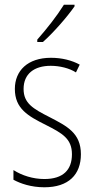

<svg xmlns="http://www.w3.org/2000/svg" viewBox="-20 -784 401 814"><path d="M296 -757V-764H251C221 -716 181 -665 138 -616V-606H162C205 -644 264 -711 296 -757ZM323 -130C323 -220 264 -249 191 -287C120 -323 80 -346 80 -407C80 -471 125 -505 195 -505C233 -505 274 -495 302 -477L318 -510C285 -528 243 -539 196 -539C97 -539 43 -484 43 -407C43 -323 99 -292 175 -254C244 -219 285 -196 285 -130C285 -64 248 -25 168 -25C120 -25 73 -40 37 -63V-22C66 -6 112 10 168 10C271 10 323 -44 323 -130Z"/></svg>

Font: Noto Sans Myanmar Condensed ExtraLight
Style: Regular
Weight: 200
Width: 3
Designer: Monotype Design Team
Foundry: Monotype Imaging Inc.
Version: Version 2.107